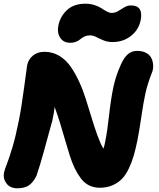

<svg xmlns="http://www.w3.org/2000/svg" viewBox="-30 -948 851 1027"><path d="M345.2 -719.2Q309.1 -719.2 291.7 -746.6Q274.4 -773.9 282.2 -812Q292.5 -861.3 329.1 -894.8Q365.7 -928.2 426.8 -928.2Q453.6 -928.2 476.8 -920.4Q500 -912.6 513.2 -903.6Q526.4 -894.5 540.8 -886.7Q555.2 -878.9 566.9 -878.9Q585.9 -878.9 602.3 -888.9Q618.7 -898.9 635 -908.9Q651.4 -918.9 670.9 -918.9Q738.3 -918.9 722.2 -838.9Q711.4 -787.6 669.9 -755.4Q628.4 -723.1 571.8 -723.1Q544.9 -723.1 523.4 -732.2Q502 -741.2 484.9 -750Q467.8 -758.8 451.2 -758.8Q435.1 -758.8 421.9 -752.7Q408.7 -746.6 400.6 -739Q392.6 -731.4 377.9 -725.3Q363.3 -719.2 345.2 -719.2ZM63 59.1Q24.4 59.1 5.1 33.9Q-14.2 8.8 -8.8 -23.9Q-4.9 -41.5 7.1 -71.8Q19 -102.1 36.4 -159.7Q53.7 -217.3 70.8 -303.2Q84.5 -370.6 99.1 -481Q113.8 -591.3 115.2 -599.1Q121.6 -630.4 146 -650.6Q170.4 -670.9 208 -670.9Q250.5 -670.9 286.1 -649.9Q321.8 -628.9 347.2 -592.5Q372.6 -556.2 393.1 -511.7Q413.6 -467.3 429.9 -415.5Q446.3 -363.8 460.2 -317.4Q474.1 -271 490.5 -225.6Q506.8 -180.2 522.9 -152.8Q529.3 -168.9 532.2 -188Q543.9 -244.6 553.2 -329.3Q562.5 -414.1 575.7 -478.3Q588.9 -542.5 617.2 -604Q634.8 -642.6 655.3 -659.2Q675.8 -675.8 704.1 -675.8Q733.9 -675.8 754.2 -663.6Q774.4 -651.4 781.7 -633.1Q789.1 -614.7 789.3 -595Q789.6 -575.2 782.2 -558.1Q759.3 -500.5 748 -449.2Q736.8 -397.9 726.3 -325.2Q715.8 -252.4 706.1 -203.1Q696.3 -153.8 686 -117.9Q675.8 -82 659.4 -47.4Q643.1 -12.7 622.6 8.5Q602.1 29.8 572 43Q542 56.2 503.9 56.2Q472.2 56.2 446.8 43.7Q421.4 31.2 402.8 6.6Q384.3 -18.1 369.9 -47.6Q355.5 -77.1 342.3 -118.7Q329.1 -160.2 318.4 -198.5Q307.6 -236.8 292.2 -286.9Q276.9 -336.9 262.2 -376Q260.3 -352.1 250 -303.2Q240.7 -270 226.3 -217.3Q211.9 -164.6 203.6 -134.5Q195.3 -104.5 184.6 -68.6Q173.8 -32.7 165 -7.8Q149.4 25.4 126.2 42.2Q103 59.1 63 59.1ZM448.2 -66.9Q452.1 -68.8 455.1 -69.8Z"/></svg>

Font: Shantell Sans Bouncy
Style: Italic
Weight: 800
Italic angle: -11.31°
Designer: Stephen Nixon, Anya Danilova, Shantell Martin
Foundry: Arrow Type
Version: Version 1.006;[9816181b4]